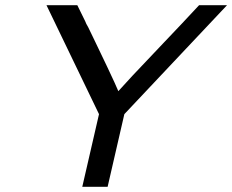

<svg xmlns="http://www.w3.org/2000/svg" viewBox="-20 -715 889 735"><path d="M158 -695H276L306 -634Q309 -625 318 -610Q329 -586 345 -554L390 -460Q425 -386 433 -366Q446 -381 487 -425Q528 -469 604 -548.5Q680 -628 742 -695H849L456 -278L392 0H295L359 -278Z"/></svg>

Font: Coval
Style: Book Italic
Weight: 350
Foundry: Context Ltd
Version: Version 001.000